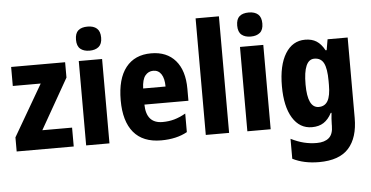

<svg xmlns="http://www.w3.org/2000/svg" viewBox="-61 -887 2407 1247"><g transform="rotate(-5 1142.5 -264.0)"><path d="M392 0H20V-92L214 -426H32V-550H384V-450L198 -123H392Z M549 -768Q588 -768 609.5 -749Q631 -730 631 -689Q631 -648 609 -629.5Q587 -611 549 -611Q511 -611 489 -629.5Q467 -648 467 -689Q467 -731 488 -749.5Q509 -768 549 -768ZM625 -550V0H473V-550Z M945 -559Q1047 -559 1103.5 -493.5Q1160 -428 1160 -309V-231H873Q875 -108 981 -108Q1022 -108 1057.5 -118Q1093 -128 1132 -150V-29Q1062 10 962 10Q843 10 782.5 -62.5Q722 -135 722 -272Q722 -412 780 -485.5Q838 -559 945 -559ZM949 -445Q917 -445 896.5 -419.5Q876 -394 874 -336H1020Q1020 -388 1001.5 -416.5Q983 -445 949 -445Z M1405 0H1253V-760H1405Z M1600 -768Q1639 -768 1660.5 -749Q1682 -730 1682 -689Q1682 -648 1660 -629.5Q1638 -611 1600 -611Q1562 -611 1540 -629.5Q1518 -648 1518 -689Q1518 -731 1539 -749.5Q1560 -768 1600 -768ZM1676 -550V0H1524V-550Z M1949 -560Q1993 -560 2023 -541Q2053 -522 2076 -480H2083L2095 -550H2226V-26Q2226 103 2164.5 171.5Q2103 240 1971 240Q1872 240 1799 203V73Q1843 95 1883.5 105Q1924 115 1967 115Q2018 115 2046 91Q2074 67 2074 12V3Q2074 -13 2075.5 -34Q2077 -55 2079 -72H2074Q2052 -30 2021 -10Q1990 10 1945 10Q1865 10 1819 -64.5Q1773 -139 1773 -272Q1773 -408 1820 -484Q1867 -560 1949 -560ZM1998 -432Q1927 -432 1927 -270Q1927 -117 2000 -117Q2040 -117 2059 -150Q2078 -183 2078 -254V-280Q2078 -360 2059.5 -396Q2041 -432 1998 -432Z"/></g></svg>

Font: Noto Sans Devanagari Condensed ExtraBold
Style: Regular
Weight: 800
Width: 3
Designer: Jelle Bosma - Monotype Design Team
Foundry: Monotype Imaging Inc.
Version: Version 2.004; ttfautohint (v1.8.4.7-5d5b)